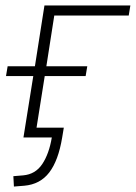

<svg xmlns="http://www.w3.org/2000/svg" viewBox="-20 -504 498 704"><path d="M31 180 29 142 65 139Q110 135 135 97.5Q160 60 170 0H66L102 -225H2L8 -261H108L143 -484H458L452 -447H179L150 -261H300L294 -225H144L114 -36H214L208 0Q194 85 160.5 128.5Q127 172 69 177Z"/></svg>

Font: Nunito Sans ExtraLight
Style: Italic
Weight: 200
Italic angle: -9°
Designer: Vernon Adams
Foundry: Vernon Adams
Version: Version 3.006; ttfautohint (v1.8.3)